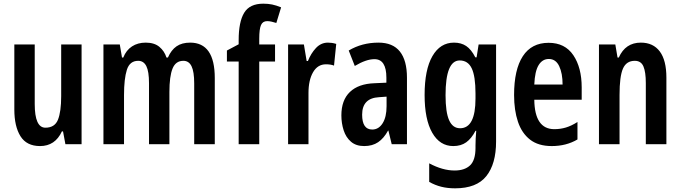

<svg xmlns="http://www.w3.org/2000/svg" viewBox="-20 -785 3705 1045"><path d="M424 -543V0H336L323 -70H317Q280 10 198 10Q125 10 91.5 -43.5Q58 -97 58 -189V-543H169V-219Q169 -90 227 -90Q278 -90 295.5 -133.5Q313 -177 313 -262V-543Z M1015 -553Q1149 -553 1149 -360V0H1037V-331Q1037 -395 1022.5 -424.5Q1008 -454 978 -454Q936 -454 919 -411.5Q902 -369 902 -284V0H791V-332Q791 -396 776.5 -425Q762 -454 732 -454Q686 -454 670.5 -405Q655 -356 655 -268V0H543V-543H632L644 -472H651Q667 -512 698.5 -532.5Q730 -553 773 -553Q820 -553 847.5 -530Q875 -507 886 -472H894Q912 -513 941 -533Q970 -553 1015 -553Z M1477 -450H1391V0H1279V-450H1215V-510L1279 -544V-567Q1279 -666 1309 -715.5Q1339 -765 1413 -765Q1439 -765 1461 -760.5Q1483 -756 1510 -745L1484 -660Q1471 -664 1458.5 -667Q1446 -670 1434 -670Q1410 -670 1400.5 -648.5Q1391 -627 1391 -574V-543H1477Z M1765 -553Q1775 -553 1786 -551.5Q1797 -550 1810 -546L1798 -428Q1780 -435 1754 -435Q1709 -435 1684 -392Q1659 -349 1659 -279V0H1548V-543H1634L1649 -453H1656Q1672 -494 1699.5 -523.5Q1727 -553 1765 -553Z M2040 -553Q2118 -553 2156.5 -504.5Q2195 -456 2195 -362V0H2112L2094 -74H2092Q2069 -32 2038 -11Q2007 10 1962 10Q1918 10 1890.5 -13.5Q1863 -37 1850.5 -75.5Q1838 -114 1838 -157Q1838 -240 1884.5 -284.5Q1931 -329 2018 -332L2083 -335V-362Q2083 -463 2018 -463Q1973 -463 1911 -426L1878 -510Q1950 -553 2040 -553ZM2043 -256Q1951 -251 1951 -161Q1951 -80 2006 -80Q2041 -80 2062.5 -114Q2084 -148 2084 -207V-259Z M2451 -553Q2490 -553 2517.5 -534.5Q2545 -516 2567 -473H2574L2585 -543H2680V-15Q2680 107 2627 173.5Q2574 240 2457 240Q2416 240 2382 231.5Q2348 223 2316 205V104Q2389 143 2454 143Q2509 143 2538.5 115Q2568 87 2568 20V7Q2568 -9 2569 -31Q2570 -53 2572 -73H2568Q2546 -31 2517.5 -10.5Q2489 10 2447 10Q2374 10 2332.5 -62.5Q2291 -135 2291 -268Q2291 -406 2333.5 -479.5Q2376 -553 2451 -553ZM2482 -456Q2405 -456 2405 -267Q2405 -174 2424.5 -130.5Q2444 -87 2484 -87Q2568 -87 2568 -249V-276Q2568 -370 2547.5 -413Q2527 -456 2482 -456Z M2966 -552Q3055 -552 3100.5 -484.5Q3146 -417 3146 -309V-242H2888Q2890 -82 2997 -82Q3030 -82 3060 -91Q3090 -100 3123 -121V-26Q3062 10 2983 10Q2910 10 2865 -25Q2820 -60 2799 -122.5Q2778 -185 2778 -268Q2778 -406 2825.5 -479Q2873 -552 2966 -552ZM2967 -464Q2932 -464 2911.5 -430.5Q2891 -397 2888 -325H3042Q3042 -386 3023.5 -425Q3005 -464 2967 -464Z M3468 -553Q3535 -553 3571 -505Q3607 -457 3607 -362V0H3495V-333Q3495 -393 3482 -423.5Q3469 -454 3435 -454Q3389 -454 3370.5 -411.5Q3352 -369 3352 -269V0H3240V-543H3329L3341 -472H3348Q3384 -553 3468 -553Z"/></svg>

Font: Noto Sans Thai Looped ExtraCondensed SemiBold
Style: Regular
Weight: 600
Width: 2
Designer: Sasikarn Vongin, Ben Mitchell
Foundry: The Fontpad Ltd
Version: Version 1.001; ttfautohint (v1.8.4.7-5d5b)